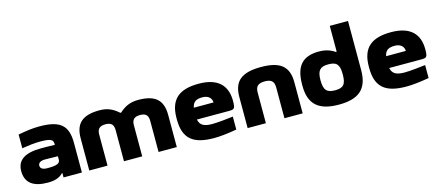

<svg xmlns="http://www.w3.org/2000/svg" viewBox="-51 -1230 4023 1759"><g transform="rotate(-15 1961.0 -350.5)"><path d="M294 -509C226 -509 173 -501 91 -486V-356C154 -366 210 -373 264 -373C365 -373 387 -359 387 -317V-309C326 -311 281 -311 257 -311C103 -311 27 -260 27 -156C27 -46 97 9 237 9C296 9 347 -3 382 -41H387V0H561V-280C561 -443 495 -509 294 -509ZM200 -162C200 -188 224 -203 267 -203C295 -203 344 -202 387 -201V-170C387 -136 364 -120 269 -120C224 -120 200 -133 200 -162Z M631 -305V0H804V-295C804 -348 828 -371 883 -371C937 -371 960 -348 960 -295V0H1133V-295C1133 -348 1157 -371 1211 -371C1265 -371 1288 -348 1288 -295V0H1461V-305C1461 -447 1391 -509 1231 -509C1157 -509 1105 -487 1050 -437H1043C987 -487 936 -509 863 -509C702 -509 631 -447 631 -305Z M2068 -277C2068 -422 1986 -509 1804 -509C1618 -509 1527 -435 1527 -256V-244C1527 -61 1616 9 1814 9C1871 9 1944 1 2029 -14V-137C1984 -131 1882 -120 1831 -120C1753 -120 1716 -139 1704 -196H2005C2058 -196 2068 -199 2068 -277ZM1705 -308C1715 -360 1744 -380 1804 -380C1860 -380 1890 -351 1892 -308Z M2133 -295V0H2306V-291C2306 -348 2330 -373 2395 -373C2459 -373 2482 -348 2482 -291V0H2655V-295C2655 -444 2579 -509 2395 -509C2209 -509 2133 -444 2133 -295Z M2718 -256V-244C2718 -65 2810 9 2998 9C3186 9 3275 -65 3275 -244V-710H3102V-465H3094C3068 -481 3026 -509 2945 -509C2798 -509 2718 -441 2718 -256ZM2891 -248V-252C2891 -346 2922 -373 2998 -373C3074 -373 3102 -346 3102 -252V-248C3102 -154 3074 -127 2998 -127C2922 -127 2891 -154 2891 -248Z M3892 -277C3892 -422 3810 -509 3628 -509C3442 -509 3351 -435 3351 -256V-244C3351 -61 3440 9 3638 9C3695 9 3768 1 3853 -14V-137C3808 -131 3706 -120 3655 -120C3577 -120 3540 -139 3528 -196H3829C3882 -196 3892 -199 3892 -277ZM3529 -308C3539 -360 3568 -380 3628 -380C3684 -380 3714 -351 3716 -308Z"/></g></svg>

Font: LT Wave Black
Style: Regular
Weight: 900
Designer: Daniel Lyons
Version: Version 2.5 (Glyphs App)